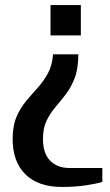

<svg xmlns="http://www.w3.org/2000/svg" viewBox="-20 -730 435 760"><path d="M225 10Q131 10 80.5 -40Q30 -90 30 -180Q30 -231 45 -266.5Q60 -302 83 -329.5Q106 -357 129.5 -383Q153 -409 170 -440.5Q187 -472 190 -515H290Q290 -459 276 -422Q262 -385 241 -357.5Q220 -330 199 -305.5Q178 -281 164 -251.5Q150 -222 150 -180Q150 -124 178 -94.5Q206 -65 255 -65H385V-10Q363 -3 320.5 3.5Q278 10 225 10ZM180 -590V-710H300V-590Z"/></svg>

Font: Cuprum
Style: Regular
Weight: 400
Designer: Jovanny Lemonad
Foundry: Jovanny Lemonad
Version: Version 3.000